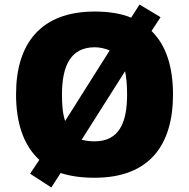

<svg xmlns="http://www.w3.org/2000/svg" viewBox="-20 -776 837 849"><path d="M745 -358C745 -477 716 -575 650 -639L690 -700L597 -756L560 -698C516 -716 462 -725 399 -725C158 -725 51 -581 51 -359C51 -234 83 -134 154 -69L113 -8L207 53L248 -11C291 3 341 10 398 10C643 10 745 -137 745 -358ZM254 -358C254 -487 294 -567 399 -567C423 -567 446 -561 465 -553L268 -241C257 -273 254 -313 254 -358ZM542 -358C542 -229 504 -151 398 -151C377 -151 357 -154 341 -158L533 -461C539 -433 542 -398 542 -358Z"/></svg>

Font: Noto Sans Bengali Black
Style: Regular
Weight: 900
Designer: Jelle Bosma - Monotype Design Team
Foundry: Monotype Imaging Inc.
Version: Version 2.003